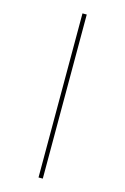

<svg xmlns="http://www.w3.org/2000/svg" viewBox="-146 -897 736 1128"><g transform="rotate(15 222.0 -333.0)"><path d="M209 -832H235V166H209Z"/></g></svg>

Font: Noto Sans Gurmukhi UI Condensed Thin
Style: Regular
Weight: 100
Width: 3
Designer: Jelle Bosma - Monotype Design Team
Foundry: Monotype Imaging Inc.
Version: Version 2.004; ttfautohint (v1.8.4.7-5d5b)